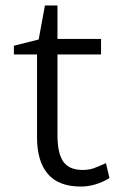

<svg xmlns="http://www.w3.org/2000/svg" viewBox="-20 -671 458 705"><path d="M382 -17Q330 14 277 14Q195 14 155.5 -32.5Q116 -79 116 -166V-471H31V-503L122 -526L145 -651H191V-528H351V-471H191V-175Q191 -108 212.5 -77.5Q234 -47 283 -47Q306 -47 323.5 -53Q341 -59 369 -72Z"/></svg>

Font: Martel Sans Light
Style: Regular
Weight: 300
Designer: Dan Reynolds and Mathieu Réguer
Foundry: Dan Reynolds and Mathieu Réguer
Version: Version 1.002; ttfautohint (v1.1) -l 5 -r 5 -G 72 -x 0 -D la